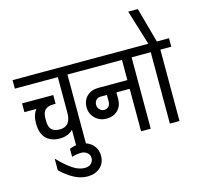

<svg xmlns="http://www.w3.org/2000/svg" viewBox="-160 -1071 1534 1463"><g transform="rotate(-15 607.0 -339.5)"><path d="M491 -563H405V0H329V-145H326Q310 -128 283.5 -117.5Q257 -107 224 -107Q156 -107 116.5 -146Q77 -185 77 -265Q77 -333 109 -371H14V-440H260V-371H242Q198 -371 177 -350Q156 -329 156 -282V-263Q156 -216 177 -195Q198 -174 242 -174Q329 -174 329 -282V-563H-10V-630H491Z M350 159Q382 159 400 141.5Q418 124 418 99Q418 74 398.5 57Q379 40 351 40Q315 40 277 52V-11Q316 -28 356 -28Q392 -28 423 -12.5Q454 3 473 32Q492 61 492 100Q492 159 452.5 193Q413 227 354 227Q301 227 249.5 200Q198 173 145 123V31Q208 96 256 127.5Q304 159 350 159Z M997 -563H911V0H835V-335H730V-283Q730 -228 696 -194.5Q662 -161 606 -161Q554 -161 517.5 -196.5Q481 -232 481 -283Q481 -338 515.5 -371Q550 -404 606 -404H835V-563H470V-630H997ZM655 -335H606Q584 -335 570 -320.5Q556 -306 556 -283Q556 -261 571 -245.5Q586 -230 606 -230Q628 -230 641.5 -244.5Q655 -259 655 -283Z M1224 -563H1138V0H1062V-563H976V-630H1061L976 -906H1052L1128 -630H1224Z"/></g></svg>

Font: Pragati Narrow
Style: Regular
Weight: 400
Designer: Hector Gatti, Marcela Romero, Pablo Cosgaya and Nicolas Silva
Foundry: Omnibus-Type
Version: Version 1.010; ttfautohint (v1.3)